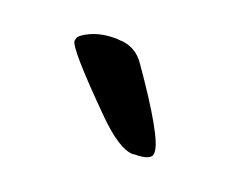

<svg xmlns="http://www.w3.org/2000/svg" viewBox="-47 -803 451 349"><g transform="rotate(20 178.5 -628.5)"><path d="M126 -721.7H131.8L134.8 -721.2Q166.5 -721.2 185.1 -694.3Q265.6 -579.1 265.6 -551.8V-549.3Q265.6 -535.2 232.4 -535.2L229.5 -534.7Q203.1 -534.7 155.3 -582.5Q59.6 -678.2 59.6 -691.9L60.1 -694.3Q60.1 -700.2 68.4 -705.6Q92.8 -721.7 126 -721.7Z"/></g></svg>

Font: Averia Serif Libre RX
Style: Bold
Weight: 700
Version: Version 1.002